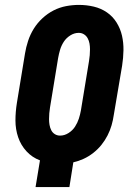

<svg xmlns="http://www.w3.org/2000/svg" viewBox="-20 -763 540 783"><path d="M125 0 143 -109Q111 -121 88 -146Q65 -171 54 -203.5Q43 -236 43 -271.5Q43 -307 49 -344L82 -545Q86 -570 94.5 -596Q103 -622 117.5 -645.5Q132 -669 153 -688.5Q174 -708 198.5 -720.5Q223 -733 249.5 -738Q276 -743 302 -743Q333 -743 362.5 -736Q392 -729 416 -712.5Q440 -696 455.5 -671Q471 -646 477.5 -617.5Q484 -589 483.5 -558Q483 -527 478 -495L444 -294Q441 -273 435 -252Q429 -231 418.5 -210.5Q408 -190 393.5 -172Q379 -154 360.5 -139.5Q342 -125 321.5 -115.5Q301 -106 279 -101L263 0ZM225 -210Q243 -210 259.5 -220.5Q276 -231 286 -246.5Q296 -262 301.5 -279Q307 -296 310 -313L343 -514Q345 -526 346 -538Q347 -550 347 -562Q347 -574 345 -585.5Q343 -597 337.5 -607Q332 -617 322.5 -623Q313 -629 301 -629Q283 -629 266.5 -618.5Q250 -608 240 -592.5Q230 -577 225 -560Q220 -543 217 -526L184 -325Q182 -313 181 -301Q180 -289 180 -277Q180 -265 182 -253.5Q184 -242 189 -232Q194 -222 203.5 -216Q213 -210 225 -210Z"/></svg>

Font: Iosevka SS18 Heavy
Style: Italic
Weight: 900
Italic angle: -9°
Monospace: yes
Designer: Belleve Invis
Foundry: Belleve Invis
Version: Version 25.1.1; ttfautohint (v1.8.4)